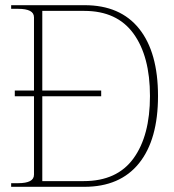

<svg xmlns="http://www.w3.org/2000/svg" viewBox="-20 -720 669 740"><path d="M589 -350Q589 -182 516 -91Q443 0 305 0H23V-14H50Q80 -14 95.5 -22Q111 -30 111 -47V-349H37V-371H111V-653Q111 -670 95.5 -678Q80 -686 50 -686H23V-700H306Q444 -700 516.5 -609Q589 -518 589 -350ZM558 -350Q558 -503 494.5 -590.5Q431 -678 305 -678H143V-371H370V-349H143V-22H303Q431 -22 494.5 -109.5Q558 -197 558 -350Z"/></svg>

Font: Taviraj Thin
Style: Regular
Weight: 250
Designer: Katatrad Team
Foundry: CadsonDemak
Version: Version 1.001